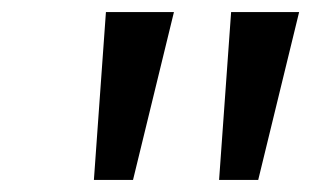

<svg xmlns="http://www.w3.org/2000/svg" viewBox="-20 -725 526 319"><path d="M136 -426 156 -705H269L201 -426ZM344 -426 364 -705H477L409 -426Z"/></svg>

Font: Nunito Sans 7pt Expanded
Style: Italic
Weight: 400
Width: 7
Italic angle: -9°
Designer: Vernon Adams
Foundry: Vernon Adams
Version: Version 3.101;gftools[0.9.27]